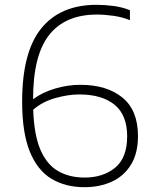

<svg xmlns="http://www.w3.org/2000/svg" viewBox="-20 -769 628 798"><path d="M331 9Q252 9 193.8 -26Q135.5 -61 103.8 -139.2Q72 -217.5 72 -346.5Q72 -553 151.5 -651Q231 -749 381.5 -749Q417 -749 453.2 -744Q489.5 -739 520 -726.5V-685Q489 -698 452 -703.2Q415 -708.5 383 -708.5Q251.5 -708.5 184.5 -624Q117.5 -539.5 117.5 -356.5Q154.5 -384.5 207.5 -400.5Q260.5 -416.5 314 -416.5Q424 -416.5 488.8 -363.5Q553.5 -310.5 553.5 -203.5Q553.5 -132.5 524.8 -85.2Q496 -38 445.8 -14.5Q395.5 9 331 9ZM309.5 -376.5Q263.5 -376.5 210 -361.5Q156.5 -346.5 118 -313Q121.5 -208 148.2 -146.2Q175 -84.5 221.8 -57.8Q268.5 -31 331.5 -31Q408.5 -31 458.5 -72Q508.5 -113 508.5 -202Q508.5 -291.5 455.8 -334Q403 -376.5 309.5 -376.5Z"/></svg>

Font: Encode Sans Semi Expanded ExtraLight
Style: Regular
Weight: 200
Width: 6
Designer: Multiple Designers
Foundry: Impallari Type
Version: Version 3.000; ttfautohint (v1.8.3) -l 8 -r 50 -G 200 -x 14 